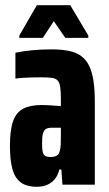

<svg xmlns="http://www.w3.org/2000/svg" viewBox="-20 -707 416 735"><path d="M121 8Q81 8 58.5 -9.5Q36 -27 27 -61.5Q18 -96 18 -148Q18 -209 30 -243Q42 -277 69 -291Q96 -305 140 -305Q148 -305 157.5 -304.5Q167 -304 176.5 -303.5Q186 -303 195.5 -302Q205 -301 213 -301V-328Q213 -357 210.5 -374Q208 -391 200.5 -399Q193 -407 178 -409Q163 -411 137 -411Q118 -411 100.5 -410.5Q83 -410 67.5 -409Q52 -408 39 -406V-505Q66 -511 101.5 -514.5Q137 -518 177 -518Q216 -518 244.5 -512Q273 -506 292 -491.5Q311 -477 322 -453.5Q333 -430 338 -396.5Q343 -363 343 -317V0H219L215 -58H207Q202 -36 189.5 -21Q177 -6 159.5 1Q142 8 121 8ZM174 -106Q183 -106 190 -108Q197 -110 202 -115Q207 -120 209 -130Q212 -140 212.5 -154.5Q213 -169 213 -189V-218H178Q164 -218 156 -213.5Q148 -209 144.5 -196Q141 -183 141 -159Q141 -140 143 -128Q145 -116 152 -111Q159 -106 174 -106ZM54 -562V-571L121 -687H249L318 -571V-562H230L186 -626L144 -562Z"/></svg>

Font: Saira ExtraCondensed ExtraBold
Style: Regular
Weight: 800
Width: 2
Designer: Hector Gatti with collaboration of the Omnibus-Type team
Foundry: Omnibus-Type
Version: Version 1.101